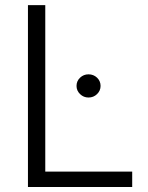

<svg xmlns="http://www.w3.org/2000/svg" viewBox="-20 -748 590 768"><path d="M91.8 0V-727.5H161.1V-61.5H508.8V0ZM334 -357.9Q314.5 -357.9 300.3 -371.6Q286.1 -385.3 286.1 -404.3Q286.1 -423.8 300.3 -437.3Q314.5 -450.7 334 -450.7Q354 -450.7 368.2 -437.3Q382.3 -423.8 382.3 -404.3Q382.3 -385.3 368.2 -371.6Q354 -357.9 334 -357.9Z"/></svg>

Font: Inter 17pt Light
Style: Regular
Weight: 300
Version: Version 4.001;git-66647c0bb